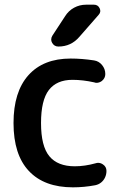

<svg xmlns="http://www.w3.org/2000/svg" viewBox="-20 -803 531 811"><path d="M254.9 -734.4Q269.5 -757.8 293 -770.5Q316.4 -783.2 343.8 -783.2H377Q393.6 -783.2 400.9 -768.1Q408.2 -752.9 396.5 -740.2L315.4 -647.5Q280.3 -606.4 226.6 -606.4Q209 -606.4 200.2 -622.1Q196.3 -628.9 196.3 -635.7Q196.3 -644.5 201.2 -652.3ZM278.3 -555.7Q326.2 -555.7 377 -547.9Q397.5 -544.9 411.1 -528.3Q424.8 -511.7 424.8 -490.2Q424.8 -472.7 410.2 -460.9Q399.4 -453.1 387.7 -453.1Q382.8 -453.1 377.9 -455.1Q330.1 -465.8 286.1 -465.8Q219.7 -465.8 186.5 -422.9Q153.3 -379.9 153.3 -283.2Q153.3 -185.5 188.5 -143.1Q223.6 -100.6 295.9 -100.6Q337.9 -100.6 383.8 -113.3Q389.6 -115.2 394.5 -115.2Q405.3 -115.2 415 -108.4Q429.7 -98.6 429.7 -81.1Q429.7 -66.4 423.8 -53.7Q418 -41 407.2 -32.2Q396.5 -23.4 381.8 -20.5Q335 -11.7 288.1 -11.7Q167 -11.7 102.1 -80.6Q37.1 -149.4 37.1 -283.2Q37.1 -415 100.1 -485.4Q163.1 -555.7 278.3 -555.7Z"/></svg>

Font: Gen Jyuu Gothic P Medium
Style: Regular
Weight: 500
Designer: [Source Han Sans]
Ryoko NISHIZUKA  (kana & ideographs); Paul D. Hunt (Latin, Greek & Cyrillic); Wenlong ZHANG  (bopomofo
Version: Version 1.002.20150607